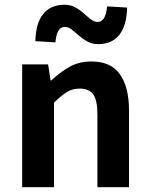

<svg xmlns="http://www.w3.org/2000/svg" viewBox="-20 -775 622 795"><path d="M71.8 0V-508.3H179.2L189.5 -441.9H192.4Q225.6 -473.6 265.9 -497.1Q306.2 -520.5 358.4 -520.5Q439.9 -520.5 477.1 -466.8Q514.2 -413.1 514.2 -317.4V0H383.3V-300.8Q383.3 -360.4 366 -384.3Q348.6 -408.2 310.1 -408.2Q279.3 -408.2 255.6 -393.1Q231.9 -377.9 203.6 -350.1V0ZM386.7 -592.3Q361.3 -592.3 341.8 -603Q322.3 -613.8 306.4 -627.9Q290.5 -642.1 276.6 -652.8Q262.7 -663.6 248.5 -663.6Q214.8 -663.6 209.5 -599.6L126.5 -604.5Q127.9 -678.2 158.7 -716.8Q189.5 -755.4 247.1 -755.4Q272 -755.4 291.5 -744.6Q311 -733.9 326.7 -719.7Q342.3 -705.6 356.2 -694.8Q370.1 -684.1 384.8 -684.1Q417.5 -684.1 423.3 -748.5L506.3 -743.7Q504.9 -669.9 474.4 -631.1Q443.8 -592.3 386.7 -592.3Z"/></svg>

Font: Akatab ExtraBold
Style: Regular
Weight: 800
Designer: SIL International
Foundry: SIL International
Version: Version 3.000